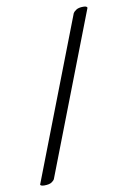

<svg xmlns="http://www.w3.org/2000/svg" viewBox="-89 -815 599 903"><g transform="rotate(-10 210.5 -363.0)"><path d="M374 -761Q385 -761 388.5 -758.5Q392 -756 393 -753L97 14Q95 19 84 27Q73 35 47 35Q42 35 38 34Q34 33 32 32Q30 30 29 28L325 -739Q328 -745 339.5 -753Q351 -761 374 -761Z"/></g></svg>

Font: Vermiglione
Style: Bold
Weight: 700
Version: Version 1.000